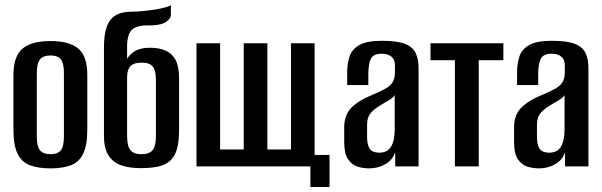

<svg xmlns="http://www.w3.org/2000/svg" viewBox="-20 -669 2422 772"><path d="M183 8Q134 8 100.5 -4.5Q67 -17 50.5 -51Q34 -85 34 -149V-367Q34 -442 70 -473Q106 -504 183 -504Q259 -504 295 -473.5Q331 -443 331 -367V-149Q331 -85 314.5 -51Q298 -17 265 -4.5Q232 8 183 8ZM183 -49Q212 -49 224.5 -64.5Q237 -80 237 -120V-375Q237 -414 225 -430Q213 -446 183 -446Q154 -446 141 -430.5Q128 -415 128 -375V-120Q128 -80 141 -64.5Q154 -49 183 -49Z M545 7Q498 7 465.5 -5Q433 -17 415.5 -45.5Q398 -74 398 -122V-478Q398 -528 408.5 -559.5Q419 -591 443.5 -606.5Q468 -622 510 -622Q530 -622 555.5 -624.5Q581 -627 605.5 -631Q630 -635 647 -640Q664 -645 667 -649V-609Q667 -595 648.5 -581.5Q630 -568 589 -567H575Q543 -567 525 -559Q507 -551 499.5 -533.5Q492 -516 491 -488V-432Q500 -449 522 -463Q544 -477 583 -477Q620 -477 646 -465.5Q672 -454 686 -428Q700 -402 700 -355V-146Q700 -99 691.5 -69.5Q683 -40 664.5 -23Q646 -6 616.5 0.5Q587 7 545 7ZM549 -49Q574 -49 586.5 -58.5Q599 -68 603 -85Q607 -102 607 -124V-346Q607 -367 603 -383Q599 -399 587 -408Q575 -417 550 -417Q529 -417 517 -411.5Q505 -406 499.5 -396.5Q494 -387 492.5 -376Q491 -365 491 -354V-124Q491 -102 495 -85Q499 -68 511.5 -58.5Q524 -49 549 -49Z M1228 83V0H770V-495H865V-68H960V-495H1055V-68H1150V-495H1245V-46H1305V83Z M1465 8Q1440 8 1417.5 1Q1395 -6 1379.5 -28.5Q1364 -51 1364 -98V-157Q1364 -206 1392.5 -235.5Q1421 -265 1478 -288Q1511 -302 1530.5 -313Q1550 -324 1559 -339Q1568 -354 1568 -380V-405Q1568 -424 1560.5 -434Q1553 -444 1541.5 -448.5Q1530 -453 1515 -453Q1482 -453 1471.5 -433Q1461 -413 1461 -369V-327H1376V-378Q1376 -415 1386 -443.5Q1396 -472 1426 -488.5Q1456 -505 1515 -505Q1576 -505 1607.5 -493Q1639 -481 1651 -456.5Q1663 -432 1663 -394V0H1569V-57Q1559 -26 1529.5 -9Q1500 8 1465 8ZM1504 -55Q1538 -55 1552.5 -79.5Q1567 -104 1567 -148V-287Q1560 -275 1542 -265Q1524 -255 1507 -244Q1482 -229 1469 -212.5Q1456 -196 1456 -167V-120Q1456 -93 1462.5 -78.5Q1469 -64 1480.5 -59.5Q1492 -55 1504 -55Z M1809 0V-427H1711V-495H2004V-427H1905V0Z M2148 8Q2123 8 2100.5 1Q2078 -6 2062.5 -28.5Q2047 -51 2047 -98V-157Q2047 -206 2075.5 -235.5Q2104 -265 2161 -288Q2194 -302 2213.5 -313Q2233 -324 2242 -339Q2251 -354 2251 -380V-405Q2251 -424 2243.5 -434Q2236 -444 2224.5 -448.5Q2213 -453 2198 -453Q2165 -453 2154.5 -433Q2144 -413 2144 -369V-327H2059V-378Q2059 -415 2069 -443.5Q2079 -472 2109 -488.5Q2139 -505 2198 -505Q2259 -505 2290.5 -493Q2322 -481 2334 -456.5Q2346 -432 2346 -394V0H2252V-57Q2242 -26 2212.5 -9Q2183 8 2148 8ZM2187 -55Q2221 -55 2235.5 -79.5Q2250 -104 2250 -148V-287Q2243 -275 2225 -265Q2207 -255 2190 -244Q2165 -229 2152 -212.5Q2139 -196 2139 -167V-120Q2139 -93 2145.5 -78.5Q2152 -64 2163.5 -59.5Q2175 -55 2187 -55Z"/></svg>

Font: Alumni Sans SemiBold
Style: Regular
Weight: 600
Designer: Robert E. Leuschke
Foundry: Robert E. Leuschke
Version: Version 1.018